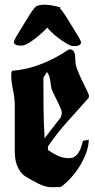

<svg xmlns="http://www.w3.org/2000/svg" viewBox="-20 -784 398 805"><path d="M274 -577Q283 -577 289 -569Q295 -560 295.5 -541Q296 -522 298 -511Q301 -499 309.5 -478.5Q318 -458 328 -438Q338 -418 345.5 -402.5Q353 -387 353 -383L352 -374Q307 -323 263.5 -275Q220 -227 181 -170V-155Q201 -141 222.5 -131Q244 -121 269 -121Q284 -121 294 -128Q304 -135 310.5 -146Q317 -157 321 -170Q325 -183 328 -194Q340 -194 352 -199Q352 -172 341.5 -143.5Q331 -115 314.5 -88Q298 -61 277 -38Q256 -15 235 0L197 1Q171 1 141 -14Q111 -29 89 -43Q74 -52 65 -65Q56 -78 50.5 -93Q45 -108 43.5 -124Q42 -140 42 -155V-339Q42 -373 34.5 -407Q27 -441 27 -473Q27 -476 28 -480Q29 -484 30 -487Q93 -492 153 -515.5Q213 -539 264 -574Q268 -577 274 -577ZM162 -452Q162 -394 162.5 -333.5Q163 -273 167 -204Q180 -221 199.5 -246.5Q219 -272 235 -292Q237 -297 238 -302.5Q239 -308 239 -313Q239 -318 234 -330Q229 -342 222.5 -355.5Q216 -369 210 -381Q204 -393 201 -399Q196 -409 194.5 -419.5Q193 -430 191.5 -441Q190 -452 187 -462.5Q184 -473 177 -482Q173 -475 167.5 -467.5Q162 -460 162 -452ZM125 -752H126Q133 -760 146.5 -762.5Q160 -765 175 -764Q190 -763 204.5 -760Q219 -757 228 -754H233L231 -750Q241 -739 255 -717.5Q269 -696 292 -658Q298 -647 304 -638Q310 -629 316 -617Q322 -606 318.5 -600.5Q315 -595 308.5 -593Q302 -591 294.5 -591Q287 -591 284 -591Q279 -591 267.5 -597Q256 -603 241 -613Q226 -623 209.5 -637Q193 -651 178 -668Q163 -652 146.5 -638Q130 -624 116 -614Q102 -604 90.5 -598.5Q79 -593 74 -593Q71 -593 63.5 -593Q56 -593 49.5 -595Q43 -597 39.5 -602.5Q36 -608 42 -619Q48 -631 54 -640Q60 -649 66 -660Q89 -697 102 -718.5Q115 -740 125 -751Z"/></svg>

Font: CAT Schmalfette Thannhaeuser
Style: Regular
Weight: 700
Designer: Peter Wiegel nach Herbert Thanhaeuser 1939/40
Foundry: CAT-Fonts, Peter Wiegel
Version: Version 1.000